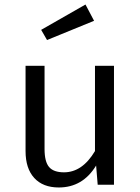

<svg xmlns="http://www.w3.org/2000/svg" viewBox="-20 -817 621 849"><path d="M484 0H412L405 -85Q346 12 240 12Q170 12 131.5 -30Q93 -72 93 -149V-526H177V-158Q177 -102 197 -78.5Q217 -55 263 -55Q344 -55 400 -149V-526H484ZM396 -725 188 -640 162 -685 358 -797Z"/></svg>

Font: FiraSans
Style: Regular
Weight: 350
Designer: Carrois Corporate & Edenspiekermann AG
Foundry: Carrois Corporate GbR & Edenspiekermann AG
Version: Version 3.106;PS 003.106;hotconv 1.0.70;makeotf.lib2.5.58329